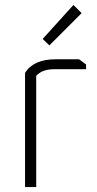

<svg xmlns="http://www.w3.org/2000/svg" viewBox="-20 -754 393 774"><path d="M81 0V-460Q115 -515 204 -515H299L327 -494V-475H199Q149 -475 126 -448V0ZM152 -597 276 -734 309 -701 179 -571Z"/></svg>

Font: Oxanium ExtraLight
Style: Regular
Weight: 200
Designer: Severin Meyer
Version: Version 2.000